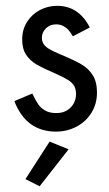

<svg xmlns="http://www.w3.org/2000/svg" viewBox="-20 -445 379 667"><path d="M29.8 -93.8 92.3 -120.1Q103.5 -96.7 112.1 -83.7Q120.6 -70.8 136 -61.5Q151.4 -52.2 175.8 -52.2Q197.8 -52.2 213.1 -61.8Q228.5 -71.3 236.3 -86.2Q244.1 -101.1 244.1 -117.7Q244.1 -134.8 237.8 -146.2Q231.4 -157.7 217.3 -166.7Q203.1 -175.8 176.8 -187.5Q130.4 -207.5 107.2 -220.9Q84 -234.4 70.6 -254.9Q57.1 -275.4 57.1 -308.1Q57.1 -342.8 74.2 -369.4Q91.3 -396 119.1 -410.4Q147 -424.8 178.2 -424.8Q253.4 -424.8 292 -349.6L232.9 -318.8Q210.9 -360.4 175.3 -360.4Q153.3 -360.4 139.4 -346.4Q125.5 -332.5 125.5 -314Q125.5 -300.8 132.1 -291.3Q138.7 -281.7 152.6 -273.7Q166.5 -265.6 192.4 -254.9Q238.3 -235.8 262.9 -221.4Q287.6 -207 302.2 -183.8Q316.9 -160.6 316.9 -123.5Q316.9 -84 297.6 -53Q278.3 -22 245.6 -4.9Q212.9 12.2 174.8 12.2Q70.8 12.2 29.8 -93.8ZM117.7 202.1 68.4 177.2 152.3 46.9 218.3 73.7Z"/></svg>

Font: NMS Futura Pro Book
Style: Regular
Weight: 400
Designer: Blend3rman
Version: Version 0.1